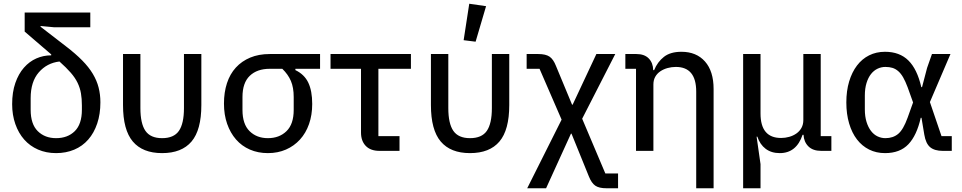

<svg xmlns="http://www.w3.org/2000/svg" viewBox="-20 -807 5146 1027"><path d="M271 -661 197 -668V-664L333 -559Q384 -520 419.5 -484Q455 -448 476.5 -412Q498 -376 507.5 -338.5Q517 -301 517 -260Q517 -197 500 -146.5Q483 -96 452 -60.5Q421 -25 377 -6.5Q333 12 280 12Q227 12 183.5 -7Q140 -26 109.5 -60.5Q79 -95 62 -143.5Q45 -192 45 -250Q45 -314 62 -363Q79 -412 108 -445Q137 -478 174.5 -494.5Q212 -511 254 -511V-516L112 -638V-740H463V-661ZM418 -243Q418 -279 413 -308Q408 -337 395 -364Q382 -391 358.5 -418Q335 -445 298 -478Q231 -470 187.5 -420Q144 -370 144 -282V-220Q144 -143 182 -105.5Q220 -68 280 -68Q342 -68 380 -105.5Q418 -143 418 -220Z M731 -229Q731 -146 758 -107Q785 -68 847 -68Q910 -68 937 -107Q964 -146 964 -229V-518H1057V-245Q1057 -112 1004.5 -50Q952 12 847 12Q743 12 690.5 -50Q638 -112 638 -245V-518H731Z M1560 -439V-432Q1608 -409 1629 -365Q1650 -321 1650 -251Q1650 -192 1633 -143.5Q1616 -95 1584.5 -60.5Q1553 -26 1509.5 -7Q1466 12 1413 12Q1360 12 1316.5 -7Q1273 -26 1242.5 -61Q1212 -96 1195 -144.5Q1178 -193 1178 -253Q1178 -313 1194 -362Q1210 -411 1241.5 -445.5Q1273 -480 1318.5 -499Q1364 -518 1423 -518H1692V-439ZM1423 -439Q1355 -439 1316 -401.5Q1277 -364 1277 -288V-219Q1277 -143 1315 -105.5Q1353 -68 1413 -68Q1474 -68 1512.5 -105.5Q1551 -143 1551 -219V-288Q1551 -339 1536 -374Q1521 -409 1490 -439Z M2010 0Q1962 0 1936.5 -26.5Q1911 -53 1911 -98V-439H1748V-518H2178V-439H2004V-79H2117V0Z M2378 -229Q2378 -146 2405 -107Q2432 -68 2494 -68Q2557 -68 2584 -107Q2611 -146 2611 -229V-518H2704V-245Q2704 -112 2651.5 -50Q2599 12 2494 12Q2390 12 2337.5 -50Q2285 -112 2285 -245V-518H2378ZM2524 -584 2460 -592 2490 -787 2580 -774Z M2859 -518Q2899 -518 2919.5 -504Q2940 -490 2954 -454L3040 -247H3043L3170 -518H3271L3094 -172L3218 121H3286V200H3224Q3184 200 3164 186Q3144 172 3130 137L3037 -92H3034L2901 200H2800L2984 -167L2866 -439H2797V-518Z M3382 0V-439H3325V-518H3384Q3427 -518 3450 -494.5Q3473 -471 3474 -432H3479Q3497 -476 3531.5 -503Q3566 -530 3625 -530Q3705 -530 3751 -478Q3797 -426 3797 -331V200H3704V-317Q3704 -449 3595 -449Q3572 -449 3550.5 -443Q3529 -437 3512 -425.5Q3495 -414 3485 -396.5Q3475 -379 3475 -355V0Z M3955 200V-518H4048V-200Q4048 -69 4158 -69Q4180 -69 4201.5 -75Q4223 -81 4240 -93Q4257 -105 4267 -123Q4277 -141 4277 -165V-518H4370V-79H4427V0H4373Q4328 0 4304 -24Q4280 -48 4278 -86H4273Q4240 12 4151 12Q4106 12 4075.5 -11Q4045 -34 4031 -76H4027L4048 71V200Z M5071 0H5023Q4979 0 4955.5 -19.5Q4932 -39 4924 -87L4909 -177H4905Q4884 -83 4839 -35.5Q4794 12 4714 12Q4667 12 4629 -7Q4591 -26 4564 -61Q4537 -96 4522 -146.5Q4507 -197 4507 -259Q4507 -321 4522 -371Q4537 -421 4564 -456.5Q4591 -492 4629 -511Q4667 -530 4714 -530Q4792 -530 4839 -483.5Q4886 -437 4908 -341H4912L4939 -444L4965 -518H5064L4954 -261L5016 -79H5071ZM4716 -68Q4757 -68 4784.5 -91Q4812 -114 4835 -178L4864 -259L4835 -340Q4823 -372 4811 -393Q4799 -414 4784.5 -426.5Q4770 -439 4753.5 -444Q4737 -449 4716 -449Q4694 -449 4674 -439.5Q4654 -430 4639 -411Q4624 -392 4615 -363Q4606 -334 4606 -296V-222Q4606 -184 4615 -155Q4624 -126 4639 -106.5Q4654 -87 4674 -77.5Q4694 -68 4716 -68Z"/></svg>

Font: IBM Plex Sans Text
Style: Regular
Weight: 450
Designer: Mike Abbink, Paul van der Laan, Pieter van Rosmalen
Foundry: Bold Monday
Version: Version 3.005